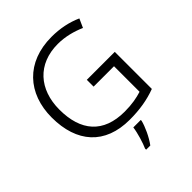

<svg xmlns="http://www.w3.org/2000/svg" viewBox="-257 -871 1238 1238"><g transform="rotate(-45 362.5 -252.0)"><path d="M394 -368V-306H580V-73C539 -60 490 -50 422 -50C228 -50 133 -162 133 -357C133 -541 242 -664 425 -664C492 -664 556 -647 613 -622L640 -682C578 -710 507 -725 429 -725C198 -725 62 -575 62 -356C62 -128 183 10 408 10C501 10 576 -3 649 -30V-368ZM457 69V61H389C384 104 361 179 346 211V221H384C417 177 447 110 457 69Z"/></g></svg>

Font: Noto Sans Thaana Light
Style: Regular
Weight: 300
Designer: David Williams
Foundry: Google Inc.
Version: Version 3.001